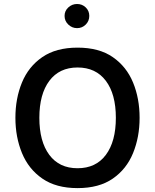

<svg xmlns="http://www.w3.org/2000/svg" viewBox="-20 -942 780 967"><path d="M370.6 -702.1Q479 -702.1 548.1 -654.3Q617.2 -606.4 650.1 -526.4Q683.1 -446.3 683.1 -348.6Q683.1 -251.5 650.1 -170.9Q617.2 -90.3 548.1 -42.5Q479 5.4 370.6 5.4Q262.7 5.4 193.4 -42.5Q124 -90.3 90.8 -170.9Q57.6 -251.5 57.6 -348.6Q57.6 -446.3 90.6 -526.4Q123.5 -606.4 192.9 -654.3Q262.2 -702.1 370.6 -702.1ZM370.6 -602.1Q278.8 -602.1 228.5 -534.9Q178.2 -467.8 178.2 -348.6Q178.2 -229.5 228.3 -162.1Q278.3 -94.7 370.6 -94.7Q462.9 -94.7 513.2 -162.1Q563.5 -229.5 563.5 -348.6Q563.5 -468.3 512.9 -535.2Q462.4 -602.1 370.6 -602.1ZM305.2 -861.8Q305.2 -887.2 324 -904.5Q342.8 -921.9 368.2 -921.9Q394 -921.9 411.9 -904.5Q429.7 -887.2 429.7 -861.8Q429.7 -836.4 411.9 -818.4Q394 -800.3 368.2 -800.3Q342.8 -800.3 324 -818.4Q305.2 -836.4 305.2 -861.8Z"/></svg>

Font: Estedad-FD SemiBold
Style: Regular
Weight: 600
Designer: Amin Abedi
Version: Version 7.3